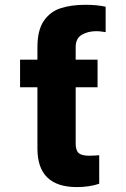

<svg xmlns="http://www.w3.org/2000/svg" viewBox="-20 -759 517 789"><path d="M380.9 -400.4H291V-168.9Q291 -140.6 303.5 -129.9Q315.9 -119.1 345.7 -119.1Q364.3 -119.1 387.7 -121.1V-3.9Q346.7 9.8 295.9 9.8Q133.8 9.8 133.8 -148.4V-400.4H62.5V-513.7H133.8V-565.4Q133.8 -634.3 159.7 -672.6Q185.5 -710.9 228.8 -725.1Q272 -739.3 332 -739.3Q377.9 -739.3 414.1 -731.4V-627Q407.2 -627.9 396.5 -629.4Q385.7 -630.9 376 -630.9Q341.8 -630.9 316.4 -616.2Q291 -601.6 291 -565.4V-513.7H380.9Z"/></svg>

Font: Pretendard Std ExtraBold
Style: Regular
Weight: 800
Designer: Base glyphs from Inter by Rasmus Andersson; Hangeul glyphs from Noto Sans CJK(Source Han Sans) by Jang Soo-young and Kan
Foundry: Kil Hyung-jin
Version: Version 1.309